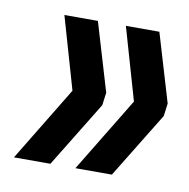

<svg xmlns="http://www.w3.org/2000/svg" viewBox="-51 -524 440 446"><g transform="rotate(10 169.5 -301.0)"><path d="M240 -128H154L261 -304L212 -474H291L339 -313L335 -283ZM95 -128H9L116 -304L67 -474H146L194 -313L190 -283Z"/></g></svg>

Font: Economica
Style: Bold Italic
Weight: 700
Designer: Vicente Lamonaca
Foundry: Vicente Lamonaca
Version: Version 1.100